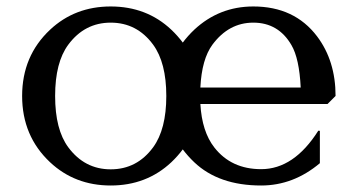

<svg xmlns="http://www.w3.org/2000/svg" viewBox="-20 -567 1112 597"><path d="M324.2 -40.5Q405.8 -40.5 456.1 -108.9Q497.1 -165 497.1 -268.6Q497.1 -372.1 456.1 -428.2Q405.8 -496.6 324.2 -496.6Q243.2 -496.6 192.4 -428.2Q151.4 -373 151.4 -268.6Q151.4 -164.1 192.4 -108.9Q243.2 -40.5 324.2 -40.5ZM135.7 -62.5Q48.8 -144 48.8 -268.6Q48.8 -393.1 135.7 -474.6Q212.9 -546.9 324.2 -546.9Q436 -546.9 512.7 -474.6Q532.7 -455.6 548.3 -434.6Q564 -455.6 584 -474.6Q661.6 -546.9 767.6 -546.9Q895.5 -546.9 965.8 -454.1Q1023.4 -377.9 1023.4 -268.6L998.5 -243.7H603Q607.9 -157.7 646.5 -108.4Q699.2 -41 792 -41Q894 -41 969.7 -160.6L974.6 -160.2V-59.6Q892.1 9.8 792 9.8Q660.2 9.8 584 -62.5Q564 -81.5 548.3 -102.5Q532.7 -81.5 512.7 -62.5Q435.5 9.8 324.2 9.8Q212.9 9.8 135.7 -62.5ZM603 -294.9H915Q910.6 -385.3 886.2 -426.8Q845.7 -496.6 767.6 -496.6Q691.4 -496.6 640.6 -428.2Q607.4 -383.3 603 -294.9Z"/></svg>

Font: Classica
Style: Book
Weight: 400
Designer: Wojciech Kalinowski "wmk69" (wmk69@o2.pl)
Foundry: Wojciech Kalinowski "wmk69" (wmk69@o2.pl)
Version: Version 2.1.1; 2021-05-14